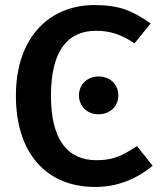

<svg xmlns="http://www.w3.org/2000/svg" viewBox="-20 -726 638 761"><path d="M355 -706C173 -706 43 -575 43 -347C43 -116 166 15 357 15C441 15 517 -13 585 -69L523 -147C464 -108 426 -91 363 -91C248 -91 182 -171 182 -347C182 -526 249 -604 361 -604C417 -604 462 -589 513 -554L577 -633C542 -658 508 -677 475 -689C442 -700 402 -706 355 -706ZM370 -423C326 -423 293 -391 293 -348C293 -305 326 -273 370 -273C417 -273 449 -305 449 -348C449 -391 417 -423 370 -423Z"/></svg>

Font: Fira Sans Medium
Style: Regular
Weight: 500
Designer: Carrois Corporate & Edenspiekermann AG
Foundry: Carrois Corporate GbR & Edenspiekermann AG
Version: Version 4.203